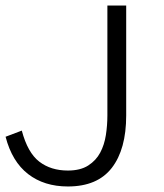

<svg xmlns="http://www.w3.org/2000/svg" viewBox="-21 -657 587 688"><path d="M431.2 -243.2Q431.2 -122.1 379.6 -55.4Q328.1 11.2 222.2 11.2Q137.2 11.2 79.6 -33.4Q22 -78.1 -1 -167L57.1 -189Q78.1 -109.9 119.6 -77.9Q161.1 -45.9 222.2 -45.9Q267.1 -45.9 295.2 -64Q323.2 -82 338.1 -110.1Q353 -138.2 358.4 -173.1Q363.8 -208 363.8 -243.2V-637.2H431.2Z"/></svg>

Font: Anonymous Pro
Style: Regular
Weight: 400
Monospace: yes
Designer: Mark Simonson
Version: Version 1.002